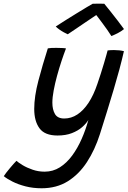

<svg xmlns="http://www.w3.org/2000/svg" viewBox="-133 -750 692 1034"><path d="M91.1 263.9Q44.8 263.9 4.6 253.6Q-35.7 243.2 -65.8 227.9Q-95.9 212.7 -112.6 198.7Q-108.1 191.5 -99.5 180.2Q-90.9 169 -80.6 156.7Q-70.2 144.3 -60.6 133.3Q-50.9 122.2 -44.5 116.1Q-33.6 125.8 -10.9 139.6Q11.9 153.4 42.7 163.9Q73.4 174.5 107.4 174.5Q152.2 174.5 189.2 151.2Q226.1 127.8 255.4 88.1Q284.7 48.3 306.6 -1.5Q328.6 -51.2 343 -104.4Q331.6 -84.8 309.3 -65.3Q287.1 -45.8 254 -33Q221 -20.2 176.8 -20.2Q108.2 -20.2 79.8 -58.9Q51.3 -97.6 51.3 -163.2Q51.3 -230.3 73.7 -315.4Q96.1 -400.6 124.6 -489.6Q131.5 -491.1 144.1 -491.7Q156.7 -492.2 170.4 -492.2Q186.9 -492.2 202 -491.4Q217.1 -490.7 222.4 -489.1Q210.9 -459.4 198.1 -420.8Q185.4 -382.3 174.2 -341.5Q163.1 -300.6 156.1 -263.1Q149 -225.5 149 -197.2Q149 -159.9 163.1 -135.8Q177.1 -111.8 213.1 -111.8Q250.6 -111.8 283.5 -133.4Q316.5 -155 344.1 -196.8Q371.6 -238.7 391.8 -299.2Q400.2 -322.9 409.4 -352.1Q418.7 -381.2 426.8 -408.6Q434.9 -436 440.3 -455.3Q445.8 -474.6 446.6 -478.5Q454.6 -479.5 463.2 -479.9Q471.9 -480.4 480.4 -480.4Q511 -480.4 534.4 -474.4Q525.2 -433.4 509.6 -374.7Q496.7 -326.8 479.5 -268.8Q462.3 -210.9 443.2 -149.2Q424.2 -87.4 405.2 -28Q378.1 57.2 335.1 123.1Q292.1 189 231.8 226.5Q171.4 263.9 91.1 263.9ZM428.6 -729.8Q443.8 -711.5 463 -687.2Q482.1 -662.9 501.3 -638.2Q520.6 -613.6 534.8 -593.4Q519.7 -580.9 500.9 -571.3Q482.1 -561.8 466.8 -555.9Q458.1 -570.2 444.9 -588.8Q431.8 -607.4 418.2 -625.7Q404.8 -643.9 394.6 -657.2Q384.5 -670.5 381.7 -673.7H392.6Q387.1 -670.1 368.2 -657.4Q349.2 -644.7 323.8 -627.5Q298.5 -610.3 273.8 -593.6Q249.2 -576.8 231.9 -565.4Q224.5 -568.4 211.4 -575.6Q198.2 -582.8 185.9 -591.6Q173.6 -600.4 167.3 -607.4Q193.4 -624.4 223.6 -643.3Q253.7 -662.2 282.4 -679.8Q311.2 -697.4 333.4 -710.8Q355.7 -724.1 365.9 -729.7Q372 -729.9 384 -730.1Q396.1 -730.2 408.7 -730.2Q421.4 -730.1 428.6 -729.8Z"/></svg>

Font: Grandstander Thin
Style: Italic
Weight: 100
Italic angle: -15°
Designer: Tyler Finck
Foundry: Etcetera Type Co
Version: Version 1.200